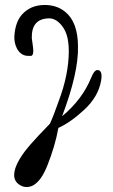

<svg xmlns="http://www.w3.org/2000/svg" viewBox="-20 -496 456 773"><path d="M387 -171Q376 -107 319 -54Q264 -3 215 19Q202 92 170 172Q136 257 87 257Q71 257 57 247Q37 233 37 209Q37 172 78 116Q101 86 136 49L181 2Q195 -28 216 -88Q257 -196 257 -291Q257 -312 254 -331Q248 -372 224.5 -398Q201 -424 174 -422Q106 -419 108 -342Q108 -341 111 -320.5Q114 -300 114 -292Q114 -272 105 -271H94Q64 -271 48 -301Q36 -325 38 -353Q42 -407 68 -437Q103 -476 160 -476Q209 -476 243 -448Q293 -407 294 -311Q297 -205 230 -28Q311 -95 347 -183Q360 -216 374 -214Q394 -212 387 -171Z"/></svg>

Font: GFS Baskerville
Style: Regular
Weight: 400
Designer: George Matthiopoulos
Foundry: George Matthiopoulos
Version: Version 1.0